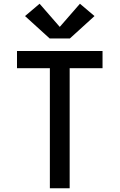

<svg xmlns="http://www.w3.org/2000/svg" viewBox="-20 -1008 640 1028"><path d="M247 0V-643H71V-735H529V-643H353V0ZM354 -802H246L114 -922L192 -988L300 -864L408 -988L486 -922Z"/></svg>

Font: Iosevka Custom SmBdEx
Style: Regular
Weight: 600
Width: 7
Monospace: yes
Designer: Belleve Invis
Foundry: Belleve Invis
Version: Version 11.2.4; ttfautohint (v1.8.4)